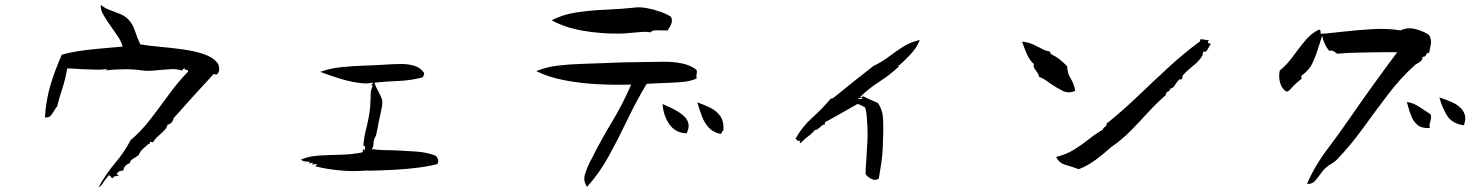

<svg xmlns="http://www.w3.org/2000/svg" viewBox="-20 -733 6040 783"><path d="M866 -477Q873 -469 874 -453.5Q875 -438 864 -429Q861 -429 857.5 -429.5Q854 -430 852 -432Q811 -388 770 -342.5Q729 -297 688 -251Q684 -230 663 -224Q660 -211 649 -200Q638 -189 625.5 -178.5Q613 -168 605 -154Q602 -152 596 -154Q592 -155 591 -154Q593 -150 591.5 -148Q590 -146 588 -148Q576 -138 563 -126Q550 -114 546 -101Q534 -92 522 -85Q510 -78 510 -68Q500 -65 493 -58.5Q486 -52 482 -37Q465 -39 455 -23Q455 -20 459 -21Q464 -22 463 -18Q463 -16 455 -15Q451 -15 446.5 -13.5Q442 -12 441 -7Q435 -6 432 -12Q429 -18 424 -18Q413 -7 401.5 11Q390 29 382 30Q412 -24 449.5 -68Q487 -112 513 -162Q554 -196 592 -245Q630 -294 668 -346.5Q706 -399 747 -441Q748 -447 740 -448Q732 -449 733 -454Q729 -455 726 -450Q724 -444 719 -446Q700 -452 679 -451Q658 -450 636 -448Q618 -446 598 -444.5Q578 -443 558 -446Q526 -451 485 -450.5Q444 -450 410 -446Q411 -448 413.5 -448.5Q416 -449 416 -452Q398 -448 370 -449Q342 -450 311 -451Q297 -452 282.5 -453Q268 -454 254 -454Q247 -411 235 -375Q223 -339 213 -299Q209 -295 206 -290Q203 -285 200 -280Q194 -270 187 -261.5Q180 -253 163 -254Q168 -328 186.5 -388.5Q205 -449 232 -510Q271 -521 317 -527Q363 -533 406.5 -536.5Q450 -540 480 -543Q475 -563 461.5 -583Q448 -603 434 -623Q416 -648 402.5 -671Q389 -694 391 -713Q407 -700 426.5 -692.5Q446 -685 465 -678Q484 -671 499 -658Q520 -639 529.5 -609.5Q539 -580 552 -552Q588 -546 634 -542Q680 -538 726.5 -531.5Q773 -525 810.5 -512.5Q848 -500 866 -477Z M1764 -64Q1730 -55 1683 -49Q1636 -43 1586 -40.5Q1536 -38 1493 -37Q1490 -37 1486 -37Q1482 -37 1477.5 -37.5Q1473 -38 1466 -37Q1416 -33 1361.5 -38.5Q1307 -44 1266 -55Q1268 -60 1273 -60Q1272 -66 1263 -63Q1255 -61 1252 -64Q1252 -67 1259 -67Q1256 -71 1248 -68Q1241 -65 1239 -68Q1240 -70 1242.5 -70Q1245 -70 1245 -73Q1235 -74 1225.5 -74.5Q1216 -75 1207 -82Q1238 -96 1280 -98.5Q1322 -101 1368 -102Q1414 -103 1455 -111Q1460 -111 1459.5 -117Q1459 -123 1462 -125Q1464 -124 1464 -122Q1464 -120 1466 -120Q1468 -122 1469 -130Q1470 -138 1462 -139Q1464 -172 1474 -211Q1484 -250 1489 -290Q1490 -298 1490 -306.5Q1490 -315 1491 -323Q1491 -339 1492 -354Q1493 -369 1500 -382Q1499 -384 1496 -385.5Q1493 -387 1493 -387Q1493 -387 1494 -387Q1502 -391 1500 -396Q1496 -395 1484 -393.5Q1472 -392 1464 -393Q1421 -396 1372.5 -410.5Q1324 -425 1286 -440Q1324 -454 1371 -459Q1418 -464 1467 -465.5Q1516 -467 1561 -470Q1589 -472 1617.5 -472Q1646 -472 1670.5 -464.5Q1695 -457 1709 -436Q1711 -431 1708 -426Q1705 -421 1705 -418Q1657 -405 1607 -403Q1557 -401 1507 -396Q1510 -386 1514 -377.5Q1518 -369 1522 -362Q1531 -347 1536.5 -331Q1542 -315 1536 -290Q1534 -279 1531 -265.5Q1528 -252 1525 -238Q1522 -222 1519 -206Q1516 -190 1513 -179Q1512 -176 1510 -173.5Q1508 -171 1507 -168Q1503 -158 1503 -145.5Q1503 -133 1496 -125Q1518 -122 1541.5 -121Q1565 -120 1589 -120Q1633 -118 1677 -115Q1721 -112 1757 -98Q1764 -91 1766.5 -83Q1769 -75 1764 -64Z M2821 -413Q2797 -401 2755 -398Q2713 -395 2674 -394Q2658 -393 2643.5 -392.5Q2629 -392 2617 -391Q2575 -321 2538.5 -244.5Q2502 -168 2463 -97Q2424 -26 2374 29Q2357 4 2366 -24Q2375 -52 2387 -75Q2391 -83 2393 -86Q2431 -162 2475.5 -235.5Q2520 -309 2554 -388Q2490 -386 2419.5 -389.5Q2349 -393 2283 -405.5Q2217 -418 2167 -443Q2208 -460 2255 -465.5Q2302 -471 2352.5 -472.5Q2403 -474 2453 -476Q2512 -479 2571 -479.5Q2630 -480 2685 -481Q2721 -482 2758 -475Q2795 -468 2821 -448Q2822 -442 2822 -438.5Q2822 -435 2821 -432Q2820 -428 2820 -424Q2820 -420 2821 -413ZM2717 -664Q2722 -649 2719 -640Q2716 -631 2711 -622Q2709 -619 2707 -616Q2705 -613 2704 -609Q2698 -609 2691 -609Q2684 -609 2677 -609Q2662 -610 2650 -609Q2638 -608 2633 -601Q2619 -604 2602 -603Q2585 -602 2565 -600Q2551 -599 2536 -597.5Q2521 -596 2505 -596Q2432 -595 2358.5 -607.5Q2285 -620 2230 -650Q2274 -674 2331.5 -682.5Q2389 -691 2450.5 -693.5Q2512 -696 2568 -702Q2590 -705 2617.5 -700Q2645 -695 2672 -685.5Q2699 -676 2717 -664ZM2930 -200Q2925 -199 2924 -193.5Q2923 -188 2917 -187Q2887 -194 2869.5 -213.5Q2852 -233 2842 -260Q2832 -287 2824 -315Q2825 -315 2828 -314Q2851 -306 2876 -294Q2901 -282 2917 -260Q2933 -238 2930 -200ZM2780 -189Q2734 -191 2709.5 -226.5Q2685 -262 2682 -309Q2685 -308 2692 -304Q2710 -297 2730 -286.5Q2750 -276 2766 -262.5Q2782 -249 2787 -231Q2792 -213 2780 -189Z M3731 -570Q3719 -538 3692 -510Q3665 -482 3648 -467Q3647 -466 3645 -466.5Q3643 -467 3643 -467Q3641 -466 3643 -464.5Q3645 -463 3646 -462Q3610 -428 3567 -400.5Q3524 -373 3488 -338Q3490 -334 3494 -337Q3498 -341 3501 -340Q3516 -332 3529.5 -326.5Q3543 -321 3560 -313Q3580 -285 3581.5 -244.5Q3583 -204 3581 -163Q3581 -155 3580.5 -147.5Q3580 -140 3580 -133Q3579 -100 3574 -68Q3569 -36 3564 -5Q3551 5 3534.5 -3Q3518 -11 3510 -23Q3510 -42 3511.5 -60.5Q3513 -79 3514 -98Q3516 -129 3517.5 -160Q3519 -191 3517 -223Q3516 -242 3514.5 -261.5Q3513 -281 3508 -295Q3490 -306 3477 -309Q3440 -288 3411 -271.5Q3382 -255 3344 -234V-225Q3339 -226 3334 -222.5Q3329 -219 3324 -214Q3318 -209 3313 -205.5Q3308 -202 3303 -203Q3291 -188 3276.5 -177.5Q3262 -167 3244 -149Q3240 -151 3242 -155.5Q3244 -160 3244 -160Q3237 -157 3234.5 -158.5Q3232 -160 3230 -162Q3227 -166 3224 -167Q3252 -217 3292.5 -253Q3333 -289 3368 -331Q3376 -331 3384 -338Q3419 -367 3462.5 -401.5Q3506 -436 3542 -464Q3576 -480 3603.5 -501Q3631 -522 3661.5 -541.5Q3692 -561 3731 -570ZM3497 -334Q3491 -334 3486 -333.5Q3481 -333 3479 -329Q3480 -329 3481 -329Q3486 -329 3492 -329.5Q3498 -330 3497 -334Z M4919 -555Q4915 -551 4909 -539Q4903 -527 4897 -522Q4897 -522 4893 -522Q4889 -523 4888 -522Q4885 -518 4885 -513.5Q4885 -509 4883 -505Q4870 -484 4846 -465Q4822 -446 4805 -427Q4802 -424 4802 -418.5Q4802 -413 4799 -410Q4798 -409 4794 -409Q4790 -410 4788 -408Q4777 -396 4770 -384Q4763 -372 4749 -371Q4749 -369 4752 -369Q4754 -369 4755 -369Q4753 -368 4749 -364Q4742 -356 4738 -360Q4741 -357 4738 -355Q4736 -354 4734.5 -352Q4733 -350 4735 -346Q4696 -312 4661 -273.5Q4626 -235 4590 -198.5Q4554 -162 4510 -132Q4482 -106 4448 -81Q4414 -56 4379 -43Q4353 -53 4326 -60.5Q4299 -68 4287 -93Q4328 -103 4359 -122Q4390 -141 4418 -163.5Q4446 -186 4477 -204Q4479 -212 4486 -215.5Q4493 -219 4493 -229Q4559 -282 4619 -339.5Q4679 -397 4740.5 -454Q4802 -511 4869 -561Q4876 -562 4874 -572Q4880 -573 4885 -572.5Q4890 -572 4894 -571Q4898 -570 4902 -569.5Q4906 -569 4911 -569Q4905 -565 4907 -559.5Q4909 -554 4919 -555ZM4365 -363Q4339 -350 4313 -363Q4287 -376 4264 -392Q4252 -401 4240.5 -408.5Q4229 -416 4218 -419Q4216 -428 4212 -434Q4208 -440 4205 -445Q4200 -451 4197 -457Q4194 -463 4196 -472Q4179 -487 4168.5 -511Q4158 -535 4148 -563Q4174 -561 4196 -550.5Q4218 -540 4237 -530Q4243 -527 4250.5 -525.5Q4258 -524 4262 -522Q4263 -521 4263.5 -517.5Q4264 -514 4265 -513Q4286 -503 4301 -491Q4316 -479 4332 -463Q4333 -434 4346 -413.5Q4359 -393 4365 -363Z M5808 -517Q5802 -518 5800 -516Q5798 -514 5796 -510Q5795 -507 5792 -504Q5789 -501 5781 -501Q5783 -491 5773.5 -483Q5764 -475 5753 -470Q5694 -418 5641.5 -349Q5589 -280 5538 -209.5Q5487 -139 5430 -80Q5423 -73 5409.5 -65Q5396 -57 5388 -50Q5380 -43 5373.5 -35Q5367 -27 5361 -18Q5351 -4 5340.5 7Q5330 18 5310 17Q5342 -57 5392 -123Q5442 -189 5488 -256Q5535 -324 5582.5 -390Q5630 -456 5678 -520Q5660 -520 5643.5 -520Q5627 -520 5611 -520Q5563 -519 5521.5 -518.5Q5480 -518 5433 -514Q5427 -519 5420 -523.5Q5413 -528 5400 -526Q5390 -539 5383 -553.5Q5376 -568 5372 -587Q5372 -587 5367 -572Q5362 -557 5359 -547Q5348 -510 5333.5 -478Q5319 -446 5288 -425Q5287 -418 5287 -419Q5287 -419 5288 -412Q5282 -407 5273.5 -400Q5265 -393 5258 -386Q5255 -383 5252.5 -380Q5250 -377 5247 -374Q5238 -363 5230.5 -360Q5223 -357 5210 -375Q5201 -388 5198 -407Q5195 -426 5199 -445Q5228 -469 5252 -502Q5276 -535 5301 -565.5Q5326 -596 5358 -612Q5364 -612 5365 -607.5Q5366 -603 5366 -597Q5366 -596 5366 -595Q5385 -596 5406.5 -598.5Q5428 -601 5449 -603Q5510 -610 5574 -614Q5638 -618 5692 -609Q5720 -623 5754 -614Q5788 -605 5808 -590Q5817 -573 5816 -560Q5815 -547 5811 -533Q5811 -529 5810 -525Q5809 -521 5808 -517ZM5950 -222Q5901 -229 5881 -262Q5861 -295 5850 -336Q5873 -328 5898.5 -317.5Q5924 -307 5940 -289Q5951 -277 5954.5 -261Q5958 -245 5950 -222ZM5814 -267Q5817 -259 5816 -252Q5815 -245 5813 -238Q5811 -232 5810 -225.5Q5809 -219 5811 -211Q5779 -209 5762 -222.5Q5745 -236 5736 -258Q5727 -280 5721 -304Q5720 -308 5719 -311Q5718 -314 5717 -317Q5743 -314 5767.5 -297.5Q5792 -281 5814 -267Z"/></svg>

Font: Yuji Boku
Style: Regular
Weight: 400
Designer: Kataoka Yuji
Foundry: Kinuta Font Factory
Version: Version 3.002